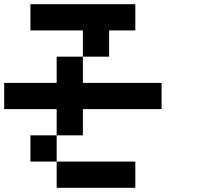

<svg xmlns="http://www.w3.org/2000/svg" viewBox="-20 -895 1040 915"><path d="M0 -375V-500H250V-625H375V-500H750V-375H375V-250H250V-375ZM250 -250V-125H125V-250ZM250 -125H625V0H250ZM500 -625H375V-750H125V-875H625V-750H500Z"/></svg>

Font: GalmuriMono7 Regular
Style: Regular
Weight: 400
Designer: Lee Minseo (quiple)
Version: Version 2.399;hotconv 1.1.1;makeotfexe 2.6.0 DEVELOPMENT